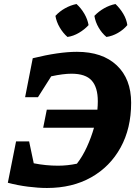

<svg xmlns="http://www.w3.org/2000/svg" viewBox="-20 -925 683 956"><path d="M214 11Q171 11 119.5 4.5Q68 -2 19 -15L60 -221H125L148 -112Q208 -100 269 -100Q316 -100 363 -110Q391 -146 412.5 -193Q434 -240 448 -289H195L213 -379H465Q467 -401 467 -421Q467 -490 436.5 -524Q406 -558 336 -558Q295 -558 235 -545L169 -441H105L143 -635Q273 -667 363 -667Q490 -667 561.5 -599.5Q633 -532 633 -413Q633 -286 580.5 -190.5Q528 -95 434 -42Q340 11 214 11ZM361 -905Q384 -884 400 -856.5Q416 -829 421 -800Q401 -778 373 -761.5Q345 -745 316 -741Q294 -760 277.5 -788Q261 -816 256 -846Q276 -868 303.5 -883.5Q331 -899 361 -905ZM555 -905Q578 -883 594 -856Q610 -829 614 -800Q595 -777 567 -761Q539 -745 510 -741Q488 -759 471.5 -787Q455 -815 450 -846Q471 -868 498 -883.5Q525 -899 555 -905Z"/></svg>

Font: Piazzolla
Style: Bold Italic
Weight: 700
Italic angle: -11.3°
Designer: Juan Pablo del Peral
Foundry: Huerta Tipografica
Version: Version 1.330